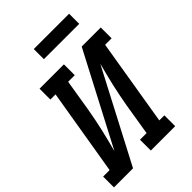

<svg xmlns="http://www.w3.org/2000/svg" viewBox="-272 -1041 1153 1153"><g transform="rotate(-45 304.5 -464.0)"><path d="M-7 0V-92H48L140 -643H96V-735H303V-643H247L214 -441Q208 -405 200.5 -368.5Q193 -332 185 -296Q177 -260 167.5 -224Q158 -188 149 -152L454 -735H616V-643H561L470 -92H513V0H306V-92H362L395 -294Q401 -330 408.5 -366.5Q416 -403 424 -439Q432 -475 441.5 -511Q451 -547 460 -583L155 0ZM540 -842H240V-928H540Z"/></g></svg>

Font: Iosevka Slab SmBdExObl
Style: Regular
Weight: 600
Width: 7
Italic angle: -9°
Monospace: yes
Designer: Belleve Invis
Foundry: Belleve Invis
Version: Version 11.1.0; ttfautohint (v1.8.3)